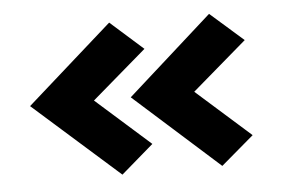

<svg xmlns="http://www.w3.org/2000/svg" viewBox="-37 -505 707 473"><g transform="rotate(-5 316.5 -268.0)"><path d="M442 -268 576 -149 495 -80 285 -268 495 -456 577 -384ZM194 -268 328 -149 248 -80 36 -268 248 -456 329 -384Z"/></g></svg>

Font: Advent Pro Expanded
Style: Bold
Weight: 700
Width: 7
Designer: VivaRado, Andreas Kalpakidis
Foundry: VivaRado, Andreas Kalpakidis
Version: Version 3.000